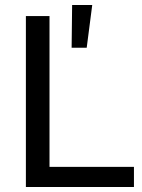

<svg xmlns="http://www.w3.org/2000/svg" viewBox="-20 -744 564 764"><path d="M83 0H513V-80H177V-680H83ZM265 -554H325L347 -724H267Z"/></svg>

Font: Ronzino
Style: Regular
Weight: 400
Designer: Nunzio Mazzaferro
Foundry: Collletttivo
Version: Version 1.000;Glyphs 3.3 (3337)